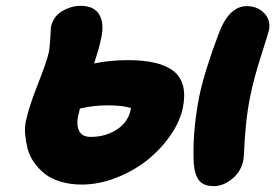

<svg xmlns="http://www.w3.org/2000/svg" viewBox="-20 -658 945 651"><path d="M256.8 -32.2Q217.8 -32.2 185.3 -42.2Q152.8 -52.2 131.8 -68.8Q110.8 -85.4 95.2 -107.7Q79.6 -129.9 73.5 -154.3Q67.4 -178.7 65.2 -203.9Q63 -229 68.8 -252Q78.1 -295.9 109.1 -374.5Q140.1 -453.1 146 -482.9Q148.9 -498.5 150.6 -530.8Q152.3 -563 152.8 -566.9Q160.6 -602.1 190.7 -620.1Q220.7 -638.2 253.9 -638.2Q297.9 -638.2 315.7 -609.9Q333.5 -581.5 324.2 -534.2Q317.9 -499 298.8 -442.9Q353.5 -454.1 415 -454.1Q522.9 -454.1 569.8 -415.8Q616.7 -377.4 600.1 -293Q590.3 -245.6 557.6 -198.5Q524.9 -151.4 478.8 -114.7Q432.6 -78.1 373.8 -55.2Q314.9 -32.2 256.8 -32.2ZM705.1 -26.9Q684.1 -26.9 670.2 -33.9Q656.2 -41 649.2 -55.2Q642.1 -69.3 639.4 -84.5Q636.7 -99.6 636.2 -121.1Q633.8 -219.2 655.8 -332Q673.8 -418 721.2 -543Q755.9 -637.2 816.9 -637.2Q853 -637.2 875.7 -613.5Q898.4 -589.8 892.1 -556.2Q890.6 -548.8 865.7 -470.5Q840.8 -392.1 829.1 -335Q818.8 -284.2 814.2 -236.6Q809.6 -189 808.3 -157.5Q807.1 -126 805.2 -115.2Q797.4 -76.2 767.1 -51.5Q736.8 -26.9 705.1 -26.9ZM244.1 -261.2Q238.8 -231.9 249 -212.9Q259.3 -193.8 287.1 -193.8Q337.4 -193.8 375.7 -218.5Q414.1 -243.2 422.9 -285.2Q422.9 -286.1 423.3 -288.3Q423.8 -290.5 423.8 -292Q395.5 -300.8 342.8 -300.8Q297.9 -300.8 251 -290Q249.5 -284.7 244.1 -261.2Z"/></svg>

Font: Shantell Sans Irregular
Style: Italic
Weight: 800
Italic angle: -11.31°
Designer: Stephen Nixon, Anya Danilova, Shantell Martin
Foundry: Arrow Type
Version: Version 1.006;[9816181b4]